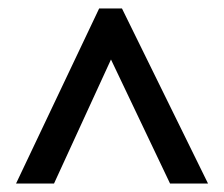

<svg xmlns="http://www.w3.org/2000/svg" viewBox="-20 -735 531 455"><path d="M18 -300 215 -715H269L473 -300H383L243 -594L108 -300Z"/></svg>

Font: Noto Sans Georgian Condensed Medium
Style: Regular
Weight: 500
Width: 3
Designer: Monotype Design Team, Akaki Razmadze
Foundry: Google LLC
Version: Version 2.005; ttfautohint (v1.8.4.7-5d5b)